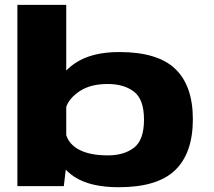

<svg xmlns="http://www.w3.org/2000/svg" viewBox="-20 -760 872 784"><path d="M464.5 4.5Q349.5 4.5 284.5 -37.5Q219.5 -79.5 209 -151.5L250 -209.5Q263 -168.5 306.5 -147Q350 -125.5 420 -125.5Q486 -125.5 527 -156.8Q568 -188 568 -271.5Q568 -354.5 527 -385.8Q486 -417 420 -417Q350 -417 306.5 -388.5Q263 -360 250 -322.5L209 -389.5Q219.5 -457 287 -502.2Q354.5 -547.5 467 -547.5Q623.5 -547.5 695.5 -478.8Q767.5 -410 767.5 -273Q767.5 -135.5 695.5 -65.5Q623.5 4.5 464.5 4.5ZM51 -740H250.5V-83L240.5 0H51Z"/></svg>

Font: Anybody Wide
Style: Bold
Weight: 700
Width: 7
Designer: Tyler Finck
Foundry: Etcetera Type Company
Version: Version 1.000; ttfautohint (v1.8)